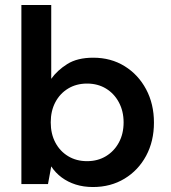

<svg xmlns="http://www.w3.org/2000/svg" viewBox="-20 -740 687 772"><path d="M354 12Q316 12 284.5 2Q253 -8 228 -26.5Q203 -45 186 -71L173 0H66V-720H186V-423Q210 -457 250.5 -482.5Q291 -508 355 -508Q426 -508 481 -474Q536 -440 567.5 -381Q599 -322 599 -247Q599 -172 567.5 -113.5Q536 -55 480.5 -21.5Q425 12 354 12ZM330 -92Q373 -92 406 -112Q439 -132 458 -167Q477 -202 477 -248Q477 -293 458 -328.5Q439 -364 406 -384Q373 -404 330 -404Q287 -404 254 -384Q221 -364 202.5 -329Q184 -294 184 -248Q184 -202 202.5 -167Q221 -132 254 -112Q287 -92 330 -92Z"/></svg>

Font: DM Sans 24pt SemiBold
Style: Regular
Weight: 600
Designer: Colophon Foundry, Jonny Pinhorn
Foundry: Colophon Foundry
Version: Version 4.004;gftools[0.9.30]